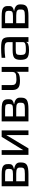

<svg xmlns="http://www.w3.org/2000/svg" viewBox="1442 -1976 544 3468"><g transform="rotate(-90 1714.0 -242.0)"><path d="M513 -157V-128Q513 -56 467.5 -28Q422 0 303 0H84V-484H296Q360 -484 399.5 -476.5Q439 -469 456.5 -451Q474 -433 479 -415Q484 -397 484 -366V-349Q484 -309 463 -290.5Q442 -272 397 -262V-258Q513 -239 513 -157ZM398 -352V-358Q398 -396 380 -409Q362 -422 301 -422H174V-280H304Q364 -280 381 -295Q398 -310 398 -352ZM421 -131V-163Q421 -189 399.5 -205Q378 -221 313 -221H174V-65H308Q378 -65 399.5 -79Q421 -93 421 -131Z M768 0H651V-484H736V-93L976 -484H1093V0H1008V-400Z M1684 -157V-128Q1684 -56 1638.5 -28Q1593 0 1474 0H1255V-484H1467Q1531 -484 1570.5 -476.5Q1610 -469 1627.5 -451Q1645 -433 1650 -415Q1655 -397 1655 -366V-349Q1655 -309 1634 -290.5Q1613 -272 1568 -262V-258Q1684 -239 1684 -157ZM1569 -352V-358Q1569 -396 1551 -409Q1533 -422 1472 -422H1345V-280H1475Q1535 -280 1552 -295Q1569 -310 1569 -352ZM1592 -131V-163Q1592 -189 1570.5 -205Q1549 -221 1484 -221H1345V-65H1479Q1549 -65 1570.5 -79Q1592 -93 1592 -131Z M2239 0H2151V-222Q2137 -153 1990 -153Q1894 -153 1858 -187.5Q1822 -222 1822 -292V-484H1912V-297Q1912 -279 1915 -267Q1918 -255 1927.5 -242.5Q1937 -230 1959.5 -223.5Q1982 -217 2016 -217Q2095 -217 2122 -234Q2149 -251 2149 -297V-484H2239Z M2777 0H2690V-46Q2679 10 2544 10Q2444 10 2405.5 -20.5Q2367 -51 2367 -144Q2367 -225 2403 -255.5Q2439 -286 2542 -286H2687V-363Q2687 -403 2662.5 -417Q2638 -431 2570 -431Q2496 -431 2404 -419V-485Q2503 -494 2583 -494Q2705 -494 2741 -464.5Q2777 -435 2777 -342ZM2687 -96V-230H2548Q2486 -230 2470.5 -214Q2455 -198 2455 -141Q2455 -89 2471.5 -68Q2488 -47 2541 -47H2559Q2585 -47 2602.5 -48Q2620 -49 2642 -53.5Q2664 -58 2675.5 -68.5Q2687 -79 2687 -96Z M3368 -157V-128Q3368 -56 3322.5 -28Q3277 0 3158 0H2939V-484H3151Q3215 -484 3254.5 -476.5Q3294 -469 3311.5 -451Q3329 -433 3334 -415Q3339 -397 3339 -366V-349Q3339 -309 3318 -290.5Q3297 -272 3252 -262V-258Q3368 -239 3368 -157ZM3253 -352V-358Q3253 -396 3235 -409Q3217 -422 3156 -422H3029V-280H3159Q3219 -280 3236 -295Q3253 -310 3253 -352ZM3276 -131V-163Q3276 -189 3254.5 -205Q3233 -221 3168 -221H3029V-65H3163Q3233 -65 3254.5 -79Q3276 -93 3276 -131Z"/></g></svg>

Font: Play
Style: Regular
Weight: 400
Designer: Jonas Hecksher
Foundry: Jonas Hecksher, Playtypeª, e-types AS
Version: Version 1.002